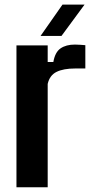

<svg xmlns="http://www.w3.org/2000/svg" viewBox="-20 -792 387 812"><path d="M49.6 0V-600H181.7V-529.7H205.6Q212.7 -571.1 236 -587.3Q259.3 -603.5 296.9 -603.5Q309.1 -603.5 321 -602.5Q332.9 -601.6 340.9 -600.9V-502.4H298.5Q248.1 -502.4 219 -487.9Q189.9 -473.4 181.7 -437.1V0ZM151.5 -640 244.2 -772.4H337.5L240 -640Z"/></svg>

Font: Big Shoulders Text SC Thin
Style: Regular
Weight: 100
Designer: Patric King
Foundry: XO Type Co
Version: Version 2.002